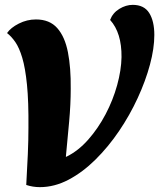

<svg xmlns="http://www.w3.org/2000/svg" viewBox="-20 -760 655 790"><path d="M144 10Q115 10 88 1Q92 -68 94.5 -126Q97 -184 97 -234Q98 -342 91 -411.5Q84 -481 71.5 -522.5Q59 -564 43 -587Q27 -610 9 -624Q24 -646 57.5 -663Q91 -680 128 -680Q184 -680 215.5 -644.5Q247 -609 259.5 -545Q272 -481 271 -395Q271 -331 264.5 -259.5Q258 -188 251 -115H253Q302 -139 343 -185.5Q384 -232 414.5 -290Q445 -348 462 -409.5Q479 -471 480 -525Q481 -625 433 -678Q444 -707 471 -723.5Q498 -740 526 -740Q573 -740 594 -706.5Q615 -673 615 -616Q615 -561 597 -494Q579 -427 546.5 -356.5Q514 -286 470 -221Q426 -156 373 -103.5Q320 -51 262 -20.5Q204 10 144 10Z"/></svg>

Font: Sansita Swashed
Style: Bold
Weight: 700
Designer: Pablo Cosgaya
Foundry: Omnibus-Type
Version: Version 1.003; ttfautohint (v1.8.3)